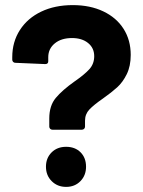

<svg xmlns="http://www.w3.org/2000/svg" viewBox="-20 -730 561 752"><path d="M173 -234V-266Q173 -316 198.5 -346.5Q224 -377 272 -411Q311 -438 330 -459Q349 -480 349 -510Q349 -542 325 -561.5Q301 -581 262 -581Q220 -581 194.5 -560Q169 -539 169 -506V-490Q169 -479 157 -479L40 -484Q35 -484 31.5 -487.5Q28 -491 28 -496V-506Q28 -566 58 -612.5Q88 -659 141.5 -684.5Q195 -710 265 -710Q333 -710 384.5 -685.5Q436 -661 464 -617Q492 -573 492 -515Q492 -471 476.5 -439.5Q461 -408 439 -388Q417 -368 383 -344Q347 -319 330 -301Q313 -283 313 -257V-234Q313 -229 309.5 -225.5Q306 -222 301 -222H185Q180 -222 176.5 -225.5Q173 -229 173 -234ZM160 -77Q160 -111 182 -133Q204 -155 239 -155Q274 -155 295.5 -133.5Q317 -112 317 -77Q317 -43 295 -20.5Q273 2 239 2Q205 2 182.5 -20.5Q160 -43 160 -77Z"/></svg>

Font: UMi
Style: Bold
Weight: 700
Designer: Peter Middis
Foundry: We Are UMi
Version: Version 1.0